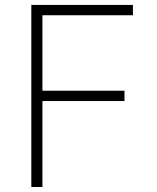

<svg xmlns="http://www.w3.org/2000/svg" viewBox="-20 -747 626 767"><path d="M105.1 0V-727.3H511V-686.1H149.5V-384.6H477.3V-343.4H149.5V0Z"/></svg>

Font: Inter Extra Light BETA
Style: Regular
Weight: 200
Designer: Rasmus Andersson
Foundry: rsms
Version: Version 3.011;git-f93a4a705